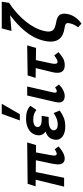

<svg xmlns="http://www.w3.org/2000/svg" viewBox="600 -1351 949 2189"><g transform="rotate(-90 1074.5 -256.5)"><path d="M360 7Q337 7 319.5 -5.5Q302 -18 296.5 -48.5Q291 -79 302 -132L361 -411H448L398 -141Q396 -131 395.5 -117.5Q395 -104 399 -94Q403 -84 416 -84Q422 -84 434.5 -89Q447 -94 466 -108L500 -64Q477 -43 453 -27Q429 -11 406 -2Q383 7 360 7ZM41 0 141 -411H225L142 0ZM515 -320 45 -325 73 -416 545 -421Z M727 13Q679 13 641.5 -2Q604 -17 586 -48Q568 -79 580 -125Q594 -181 651 -204.5Q708 -228 786 -228L781 -182Q733 -182 694 -198Q655 -214 637 -245.5Q619 -277 631 -322Q640 -356 664.5 -381Q689 -406 728 -420Q767 -434 818 -434Q865 -434 901.5 -422Q938 -410 963 -384L915 -315Q902 -329 873 -340.5Q844 -352 804 -352Q770 -352 748.5 -342Q727 -332 722 -311Q718 -294 726.5 -281.5Q735 -269 753.5 -262.5Q772 -256 799 -256H849L835 -176H785Q742 -176 716 -162.5Q690 -149 685 -129Q680 -102 697.5 -87.5Q715 -73 747 -73Q787 -73 819.5 -86.5Q852 -100 880 -119L909 -50Q866 -19 824 -3Q782 13 727 13ZM796 -505 871 -711H986L867 -505Z M1072 7Q1048 7 1029.5 -3.5Q1011 -14 1004 -36.5Q997 -59 1005 -95L1080 -421H1183L1115 -124Q1111 -106 1113.5 -95Q1116 -84 1130 -84Q1138 -84 1147.5 -88Q1157 -92 1172 -103L1206 -59Q1172 -26 1138 -9.5Q1104 7 1072 7Z M1427 7Q1385 7 1365.5 -10Q1346 -27 1341.5 -51.5Q1337 -76 1340 -98.5Q1343 -121 1346 -132L1414 -411H1503L1445 -141Q1443 -132 1441.5 -116.5Q1440 -101 1444.5 -88Q1449 -75 1465 -75Q1479 -75 1497.5 -86Q1516 -97 1538 -113L1574 -64Q1541 -33 1506 -13Q1471 7 1427 7ZM1281 -325 1309 -416 1652 -421 1622 -320Z M1900 198 1857 159Q1874 140 1886 115Q1898 90 1904 62Q1908 43 1904.5 32.5Q1901 22 1891.5 16.5Q1882 11 1869.5 8.5Q1857 6 1844 4Q1809 -1 1778 -14.5Q1747 -28 1725.5 -54Q1704 -80 1697 -121.5Q1690 -163 1703 -224Q1717 -287 1745 -341.5Q1773 -396 1811.5 -443Q1850 -490 1894.5 -531Q1939 -572 1985.5 -607.5Q2032 -643 2075 -674L2137 -628Q2075 -587 2021.5 -539.5Q1968 -492 1926 -440Q1884 -388 1855.5 -333.5Q1827 -279 1815 -224Q1804 -174 1814.5 -147Q1825 -120 1850 -109Q1875 -98 1908 -92Q1935 -88 1957 -80Q1979 -72 1993.5 -57Q2008 -42 2012 -17.5Q2016 7 2008 45Q2002 73 1988 100Q1974 127 1952.5 151.5Q1931 176 1900 198ZM1816 -600 1845 -711H2149L2137 -628Z"/></g></svg>

Font: Ysabeau Infant
Style: Bold Italic
Weight: 700
Italic angle: -12°
Designer: Christian Thalmann (Catharsis Fonts)
Version: Version 2.001;gftools[0.9.30]; featfreeze: ss01,ss02,lnum